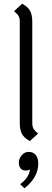

<svg xmlns="http://www.w3.org/2000/svg" viewBox="-20 -745 279 1029"><path d="M86 -87V-629Q86 -648 79.5 -659.5Q73 -671 55 -685L99 -725Q130 -708 141.5 -686.5Q153 -665 153 -627V-85Q153 -67 159.5 -55.5Q166 -44 184 -29L140 11Q109 -6 97.5 -27.5Q86 -49 86 -87ZM185 130Q185 171 165 204.5Q145 238 111 264L88 242Q135 208 141 163Q131 169 117 169Q100 169 90.5 157.5Q81 146 81 126Q81 105 96.5 87Q112 69 134 69Q158 69 171.5 85.5Q185 102 185 130Z"/></svg>

Font: KoHo
Style: Regular
Weight: 400
Version: Version 1.000; ttfautohint (v1.6)